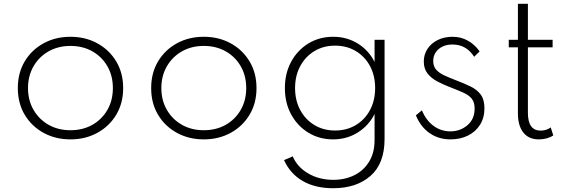

<svg xmlns="http://www.w3.org/2000/svg" viewBox="-20 -723 3008 1018"><path d="M353.5 16Q432.5 16 495.8 -18.5Q559 -53 596 -114.2Q633 -175.5 633 -256Q633 -336.5 596 -397.8Q559 -459 495.8 -493.5Q432.5 -528 353.5 -528Q274.5 -528 211.2 -493.5Q148 -459 111.2 -397.8Q74.5 -336.5 74.5 -256Q74.5 -175.5 111.2 -114.2Q148 -53 211.2 -18.5Q274.5 16 353.5 16ZM353.5 -32.5Q288.5 -32.5 237.8 -61.2Q187 -90 157.8 -140.5Q128.5 -191 128.5 -256Q128.5 -321 157.8 -371.5Q187 -422 237.8 -450.8Q288.5 -479.5 353.5 -479.5Q419 -479.5 469.8 -450.8Q520.5 -422 549.5 -371.5Q578.5 -321 578.5 -256Q578.5 -191 549.5 -140.5Q520.5 -90 469.8 -61.2Q419 -32.5 353.5 -32.5Z M1060.5 16Q1139.5 16 1202.8 -18.5Q1266 -53 1303 -114.2Q1340 -175.5 1340 -256Q1340 -336.5 1303 -397.8Q1266 -459 1202.8 -493.5Q1139.5 -528 1060.5 -528Q981.5 -528 918.2 -493.5Q855 -459 818.2 -397.8Q781.5 -336.5 781.5 -256Q781.5 -175.5 818.2 -114.2Q855 -53 918.2 -18.5Q981.5 16 1060.5 16ZM1060.5 -32.5Q995.5 -32.5 944.8 -61.2Q894 -90 864.8 -140.5Q835.5 -191 835.5 -256Q835.5 -321 864.8 -371.5Q894 -422 944.8 -450.8Q995.5 -479.5 1060.5 -479.5Q1126 -479.5 1176.8 -450.8Q1227.5 -422 1256.5 -371.5Q1285.5 -321 1285.5 -256Q1285.5 -191 1256.5 -140.5Q1227.5 -90 1176.8 -61.2Q1126 -32.5 1060.5 -32.5Z M1746.5 275Q1869.5 275 1944.2 209.8Q2019 144.5 2019 14V-512H1966V-394.5Q1934.5 -457 1876.5 -492.5Q1818.5 -528 1746.5 -528Q1673.5 -528 1615.5 -492.8Q1557.5 -457.5 1524 -396Q1490.5 -334.5 1490.5 -256Q1490.5 -177 1524.2 -115.5Q1558 -54 1615.8 -19Q1673.5 16 1746 16Q1817.5 16 1875.8 -19.8Q1934 -55.5 1966 -118.5V20Q1966 87 1937.2 134Q1908.5 181 1859 205.8Q1809.5 230.5 1747 230.5Q1672.5 230.5 1614.5 196.8Q1556.5 163 1532 106L1486 126Q1519 198.5 1585.2 236.8Q1651.5 275 1746.5 275ZM1756.5 -31Q1695 -31 1647 -60Q1599 -89 1571.8 -139.8Q1544.5 -190.5 1544.5 -256Q1544.5 -321.5 1571.8 -372.2Q1599 -423 1647 -452Q1695 -481 1756.5 -481Q1818.5 -481 1866.5 -452.2Q1914.5 -423.5 1941.8 -372.8Q1969 -322 1969 -256Q1969 -190.5 1941.8 -139.5Q1914.5 -88.5 1866.5 -59.8Q1818.5 -31 1756.5 -31Z M2368.5 16Q2420.5 16 2461.2 -4.2Q2502 -24.5 2525.2 -61.5Q2548.5 -98.5 2548.5 -149Q2548.5 -194 2529.8 -220.2Q2511 -246.5 2476.8 -263.5Q2442.5 -280.5 2396 -298Q2363.5 -310.5 2336.2 -323Q2309 -335.5 2293 -353.2Q2277 -371 2277 -399Q2277 -438 2305.5 -462.5Q2334 -487 2379.5 -487Q2452.5 -487 2494 -422L2523 -450.5Q2497 -487.5 2460 -507.8Q2423 -528 2379.5 -528Q2335.5 -528 2301 -511Q2266.5 -494 2246.8 -464.2Q2227 -434.5 2227 -397Q2227 -358 2247.2 -332.8Q2267.5 -307.5 2298.8 -291.2Q2330 -275 2363 -262Q2406 -245.5 2435.8 -232.2Q2465.5 -219 2481 -200Q2496.5 -181 2496.5 -147.5Q2496.5 -91.5 2458.2 -59Q2420 -26.5 2368 -26.5Q2318 -26.5 2278.5 -55.8Q2239 -85 2217 -138L2185 -111.5Q2210 -50.5 2257.8 -17.2Q2305.5 16 2368.5 16Z M2836.5 16Q2882 16 2913.5 -5L2900 -47.5Q2877.5 -30.5 2846.5 -30.5Q2779 -30.5 2779 -125V-472H2910V-512H2779V-703H2726V-512H2677.5V-472H2726V-122.5Q2726 -56.5 2754.8 -20.2Q2783.5 16 2836.5 16Z"/></svg>

Font: Spartan Light
Style: Regular
Weight: 300
Designer: Matt Bailey, Mirko Velimirovic
Foundry: Matt Bailey
Version: Version 1.003; ttfautohint (v1.8.3)